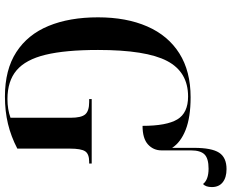

<svg xmlns="http://www.w3.org/2000/svg" viewBox="-98 -808 916 759"><g transform="rotate(90 359.5 -428.0)"><path d="M361 10Q255 10 185.5 -35Q116 -80 82 -162.5Q48 -245 48 -358Q48 -470 84 -552.5Q120 -635 190.5 -679.5Q261 -724 364 -724Q443 -724 492.5 -704.5Q542 -685 564 -651V-738Q564 -807 583 -836.5Q602 -866 648 -866Q681 -866 700 -851Q719 -836 719 -808Q719 -784 707 -773Q690 -795 646 -795Q606 -795 590 -779Q574 -763 574 -725V-609Q574 -577 550.5 -555.5Q527 -534 477 -534Q477 -629 451.5 -671.5Q426 -714 361 -714Q264 -714 220.5 -631Q177 -548 177 -358Q177 -229 196 -150.5Q215 -72 257.5 -36Q300 0 371 0Q412 0 445 -12V-250Q445 -292 431.5 -307.5Q418 -323 383 -323H371V-333H626V-323H619Q588 -323 577.5 -307Q567 -291 567 -247V-39Q519 -14 469 -2Q419 10 361 10Z"/></g></svg>

Font: Noto Serif Display Condensed SemiBold
Style: Regular
Weight: 600
Width: 3
Designer: Monotype Design Team
Foundry: Monotype Imaging Inc.
Version: Version 2.009